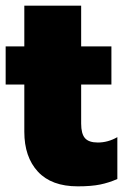

<svg xmlns="http://www.w3.org/2000/svg" viewBox="-20 -644 435 679"><path d="M66 -178V-345H0V-480H66V-624H267V-480H374V-345H267V-207Q267 -171 280.5 -155.5Q294 -140 326 -140Q362 -140 395 -159V-11Q366 2 334.5 8.5Q303 15 255 15Q162 15 114 -37Q66 -89 66 -178Z"/></svg>

Font: Prompt ExtraBold
Style: Regular
Weight: 800
Designer: Katatrad Team
Foundry: CadsonDemak
Version: Version 1.000